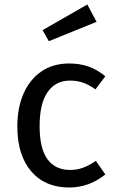

<svg xmlns="http://www.w3.org/2000/svg" viewBox="-20 -821 517 853"><path d="M448 -482 404 -424Q376 -444 349.5 -453.5Q323 -463 291 -463Q227 -463 191.5 -412Q156 -361 156 -261Q156 -161 191 -113.5Q226 -66 291 -66Q322 -66 348 -75.5Q374 -85 406 -106L448 -46Q376 12 287 12Q180 12 118.5 -60Q57 -132 57 -259Q57 -343 85 -406Q113 -469 164.5 -504Q216 -539 287 -539Q334 -539 373 -525.5Q412 -512 448 -482ZM409 -724 197 -638 169 -687 368 -801Z"/></svg>

Font: FiraGO
Style: Regular
Weight: 400
Designer: bBox Type
Foundry: bBox Type GmbH
Version: Version 1.001;April 20, 2020;FontCreator 12.0.0.2555 64-bit